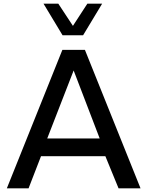

<svg xmlns="http://www.w3.org/2000/svg" viewBox="-20 -1020 789 1040"><path d="M318.8 -829.1 215.8 -1000H295.9L375 -879.9L453.1 -1000H533.2L430.2 -829.1ZM550.8 -173.8H202.1L134.8 0H17.1L317.9 -750H439.9L741.2 0H622.1ZM520 -270 378.9 -638.2 235.8 -270Z"/></svg>

Font: Oakes Grotesk Medium
Style: Regular
Weight: 500
Designer: Samuel Oakes
Foundry: Samuel Oakes
Version: Version 1.000;PS 001.000;hotconv 1.0.88;makeotf.lib2.5.64775